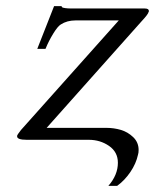

<svg xmlns="http://www.w3.org/2000/svg" viewBox="-20 -458 508 629"><path d="M329.1 -39.1Q353 -39.1 375.7 -32.5Q398.4 -25.9 416.3 -8.8Q434.1 8.3 434.1 33.2Q434.1 43 432.1 48.8Q425.8 78.1 407 105.7Q388.2 133.3 363.8 150.9H335Q366.2 115.2 366.2 75.2Q366.2 40 337.2 20Q308.1 0 271 0H67.9Q34.7 0 36.1 -12.2V-13.2Q36.6 -16.6 48.8 -32.2L369.1 -391.1H227.1Q199.7 -391.1 179.2 -377.9Q168.9 -371.6 154.3 -347.7Q139.6 -323.7 129.9 -299.8L128.9 -297.9H102.1L157.2 -438H182.1V-436Q182.1 -435.1 184.1 -433.8Q186 -432.6 193.8 -431.4Q201.7 -430.2 213.9 -430.2H454.1Q467.8 -430.2 467.8 -421.9Q467.8 -419.9 466.8 -418.9Q465.8 -411.6 442.9 -387.2L132.8 -39.1Z"/></svg>

Font: Common Serif
Style: Bold Italic
Weight: 700
Italic angle: -12°
Designer: Philipp H. Poll, Khaled Hosny
Foundry: Stefan Peev, Context Ltd.
Version: Version 1.026